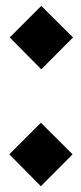

<svg xmlns="http://www.w3.org/2000/svg" viewBox="-20 -535 280 665"><path d="M123 -514.6 232.9 -405.3 123 -294.9 13.7 -405.3ZM121.6 -109.9 231.4 -0.5 121.6 109.9 12.2 -0.5Z"/></svg>

Font: SG Kara Bold
Style: Regular
Weight: 400
Designer: Damoon Khanjanzadeh
Version: Version 1.000